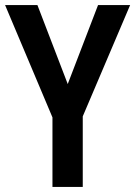

<svg xmlns="http://www.w3.org/2000/svg" viewBox="-20 -734 531 754"><path d="M246 -404 127 -714H0L186 -273V0H305V-277L491 -714H365Z"/></svg>

Font: Noto Sans Arabic UI Cn SmBd
Style: Regular
Weight: 600
Width: 3
Designer: Monotype Design Team, Nadine Chahine and Nizar Qandah
Foundry: Monotype Imaging Inc.
Version: Version 2.010